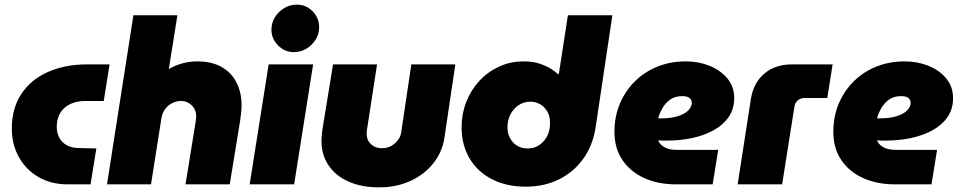

<svg xmlns="http://www.w3.org/2000/svg" viewBox="-20 -796 4147 829"><path d="M273 0Q200 0 145.5 -32Q91 -64 61 -118.5Q31 -173 31 -240Q31 -329 72.5 -391Q114 -453 187.5 -485.5Q261 -518 355 -518H453L428 -360H347Q312 -360 284 -347Q256 -334 240.5 -309Q225 -284 225 -248Q225 -223 235.5 -202.5Q246 -182 266.5 -170Q287 -158 315 -157L396 -155L371 0Z M442 0 556 -730H746L710 -505L709 -498Q736 -514 768 -522.5Q800 -531 831 -531Q894 -531 936.5 -507Q979 -483 1001 -440Q1023 -397 1023 -341Q1023 -324 1021 -307.5Q1019 -291 1017 -276L972 0H781L825 -272Q826 -277 826.5 -284.5Q827 -292 827 -296Q827 -313 818.5 -327.5Q810 -342 795 -351Q780 -360 761 -360Q743 -360 725 -351.5Q707 -343 694 -326.5Q681 -310 677 -286L632 0Z M1058 0 1140 -518H1332L1250 0ZM1249 -571Q1209 -571 1180.5 -600Q1152 -629 1152 -668Q1152 -698 1167.5 -722.5Q1183 -747 1208 -761.5Q1233 -776 1261 -776Q1302 -776 1330 -747Q1358 -718 1358 -678Q1358 -649 1342.5 -624.5Q1327 -600 1302.5 -585.5Q1278 -571 1249 -571Z M1946 -518 1899 -202Q1890 -140 1851 -91Q1812 -42 1751.5 -14.5Q1691 13 1616 13Q1542 13 1486 -11.5Q1430 -36 1399 -81.5Q1368 -127 1368 -188Q1368 -199 1369.5 -212.5Q1371 -226 1372 -236L1418 -518H1608L1565 -239Q1564 -235 1563.5 -228Q1563 -221 1563 -218Q1563 -191 1581.5 -173.5Q1600 -156 1629 -156Q1652 -156 1669.5 -166Q1687 -176 1698.5 -191.5Q1710 -207 1712 -223L1756 -518Z M2250 10Q2167 10 2104.5 -22Q2042 -54 2007.5 -112Q1973 -170 1973 -247Q1973 -304 1993 -355.5Q2013 -407 2049.5 -446.5Q2086 -486 2135 -508.5Q2184 -531 2241 -531Q2282 -531 2312 -520.5Q2342 -510 2361 -497.5Q2380 -485 2387 -477H2393L2432 -730H2624L2552 -248Q2540 -168 2498 -110Q2456 -52 2392.5 -21Q2329 10 2250 10ZM2259 -155Q2286 -155 2307.5 -169Q2329 -183 2342 -207.5Q2355 -232 2355 -265Q2355 -295 2342.5 -315.5Q2330 -336 2311 -346.5Q2292 -357 2270 -357Q2242 -357 2219.5 -342Q2197 -327 2184 -302Q2171 -277 2171 -247Q2171 -221 2182 -200Q2193 -179 2212.5 -167Q2232 -155 2259 -155Z M2899 0Q2822 0 2762 -27Q2702 -54 2667.5 -105Q2633 -156 2633 -227Q2633 -293 2656.5 -348.5Q2680 -404 2721.5 -445Q2763 -486 2819 -508.5Q2875 -531 2941 -531Q2996 -531 3043.5 -512Q3091 -493 3120.5 -457.5Q3150 -422 3150 -372Q3150 -324 3125 -289Q3100 -254 3058.5 -232Q3017 -210 2966 -199.5Q2915 -189 2862 -189Q2852 -189 2842 -189Q2832 -189 2822 -190Q2827 -174 2847 -161.5Q2867 -149 2902 -149H3081L3057 0ZM2822 -285Q2825 -285 2828 -285Q2831 -285 2834 -285Q2872 -285 2898 -292Q2924 -299 2939 -309Q2954 -319 2960.5 -330.5Q2967 -342 2967 -352Q2967 -364 2957.5 -372.5Q2948 -381 2926 -381Q2894 -381 2873.5 -366Q2853 -351 2841 -330.5Q2829 -310 2824 -292Q2823 -290 2822.5 -288Q2822 -286 2822 -285Z M3165 0 3222 -368Q3233 -438 3280 -478Q3327 -518 3399 -518H3575L3552 -373H3454Q3437 -373 3424.5 -362.5Q3412 -352 3410 -335L3357 0Z M3844 0Q3767 0 3707 -27Q3647 -54 3612.5 -105Q3578 -156 3578 -227Q3578 -293 3601.5 -348.5Q3625 -404 3666.5 -445Q3708 -486 3764 -508.5Q3820 -531 3886 -531Q3941 -531 3988.5 -512Q4036 -493 4065.5 -457.5Q4095 -422 4095 -372Q4095 -324 4070 -289Q4045 -254 4003.5 -232Q3962 -210 3911 -199.5Q3860 -189 3807 -189Q3797 -189 3787 -189Q3777 -189 3767 -190Q3772 -174 3792 -161.5Q3812 -149 3847 -149H4026L4002 0ZM3767 -285Q3770 -285 3773 -285Q3776 -285 3779 -285Q3817 -285 3843 -292Q3869 -299 3884 -309Q3899 -319 3905.5 -330.5Q3912 -342 3912 -352Q3912 -364 3902.5 -372.5Q3893 -381 3871 -381Q3839 -381 3818.5 -366Q3798 -351 3786 -330.5Q3774 -310 3769 -292Q3768 -290 3767.5 -288Q3767 -286 3767 -285Z"/></svg>

Font: MuseoModerno Thin Black
Style: Italic
Weight: 900
Italic angle: -9°
Version: Version 1.003